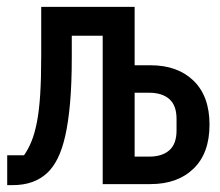

<svg xmlns="http://www.w3.org/2000/svg" viewBox="-20 -536 640 559"><path d="M1 -84H50Q62 -101 71.5 -124Q81 -147 87.5 -180.5Q94 -214 97 -260.5Q100 -307 100 -373V-516H372V-346H418Q497 -346 543.5 -301Q590 -256 590 -173Q590 -90 543.5 -45Q497 0 418 0H279V-432H189V-370Q189 -293 184 -236.5Q179 -180 170 -140.5Q161 -101 148 -75Q135 -49 118 -33Q80 3 17 3H1ZM414 -80Q452 -80 473 -98.5Q494 -117 494 -156V-190Q494 -229 473 -247.5Q452 -266 414 -266H372V-80Z"/></svg>

Font: IBM Plaex Mono Medium
Style: Regular
Weight: 500
Designer: Mike Abbink, Paul van der Laan, Pieter van Rosmalen
Foundry: Bold Monday
Version: Version 2.003